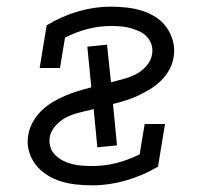

<svg xmlns="http://www.w3.org/2000/svg" viewBox="-20 -548 640 576"><path d="M258 8Q233 8 209 5.5Q185 3 162.5 -4Q140 -11 120.5 -23.5Q101 -36 87 -54Q73 -72 66.5 -95.5Q60 -119 65 -144Q68 -163 78.5 -182Q89 -201 104.5 -216Q120 -231 138.5 -242Q157 -253 176 -261Q195 -269 214.5 -275Q234 -281 254 -286L242 -408L301 -414L313 -301Q331 -306 350 -311Q369 -316 387 -325Q405 -334 419 -350Q433 -366 436 -384Q439 -400 434.5 -414Q430 -428 420.5 -438Q411 -448 398 -454Q385 -460 370.5 -464Q356 -468 341.5 -469Q327 -470 312 -470Q277 -470 242.5 -461Q208 -452 175 -435L160 -344H99L120 -472Q164 -499 213.5 -513.5Q263 -528 311 -528Q335 -528 359 -525.5Q383 -523 405.5 -516Q428 -509 447.5 -496.5Q467 -484 480 -465.5Q493 -447 499 -424Q505 -401 501 -377Q498 -357 488 -339Q478 -321 463.5 -306.5Q449 -292 431 -281Q413 -270 395 -261.5Q377 -253 358 -247Q339 -241 319 -236L331 -112L272 -106L261 -221Q259 -220 257 -220Q255 -220 254 -219H253L251 -218Q232 -214 213 -209Q194 -204 177 -195Q160 -186 146 -170Q132 -154 129 -136Q127 -120 131.5 -106Q136 -92 146.5 -82Q157 -72 170 -65.5Q183 -59 197.5 -55.5Q212 -52 227.5 -51Q243 -50 258 -50Q294 -50 329.5 -59Q365 -68 399 -85L414 -176H475L454 -48Q408 -21 357.5 -6.5Q307 8 258 8Z"/></svg>

Font: Iosevka HT Light Extended
Style: Italic
Weight: 300
Width: 7
Italic angle: -9°
Monospace: yes
Designer: Belleve Invis
Foundry: Belleve Invis
Version: Version 32.3.0; ttfautohint (v1.8.4)